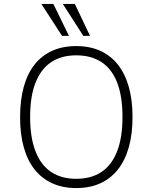

<svg xmlns="http://www.w3.org/2000/svg" viewBox="-20 -947 775 975"><path d="M367 8Q299 8 246 -16Q193 -40 156.5 -85.5Q120 -131 101 -198Q82 -265 82 -352Q82 -438 100.5 -505.5Q119 -573 155.5 -619Q192 -665 245 -689Q298 -713 367 -713Q436 -713 489 -689Q542 -665 578.5 -619Q615 -573 634 -506Q653 -439 653 -353Q653 -266 634 -199Q615 -132 578.5 -86Q542 -40 489 -16Q436 8 367 8ZM367 -39Q443 -39 495 -73.5Q547 -108 574.5 -178Q602 -248 602 -353Q602 -458 575 -527.5Q548 -597 495.5 -631.5Q443 -666 367 -666Q292 -666 240 -631.5Q188 -597 160.5 -527.5Q133 -458 133 -353Q133 -248 160.5 -178Q188 -108 240 -73.5Q292 -39 367 -39ZM403 -765 299 -927H360L437 -765ZM295 -765 190 -927H251L330 -765Z"/></svg>

Font: Nunito Sans 7pt SemiCondensed ExtraLight
Style: Regular
Weight: 250
Width: 4
Designer: Vernon Adams
Foundry: Vernon Adams
Version: Version 3.101;gftools[0.9.27]